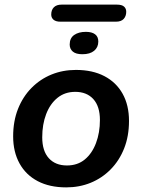

<svg xmlns="http://www.w3.org/2000/svg" viewBox="-20 -802 616 832"><path d="M267 10Q195 10 143.5 -17Q92 -44 64.5 -94Q37 -144 37 -211Q37 -277 58 -330Q79 -383 116.5 -421Q154 -459 203 -479Q252 -499 309 -499Q381 -499 432.5 -472Q484 -445 511.5 -395.5Q539 -346 539 -278Q539 -212 518 -159Q497 -106 459.5 -68Q422 -30 373 -10Q324 10 267 10ZM270 -85Q316 -85 347.5 -111Q379 -137 396 -182Q413 -227 413 -282Q413 -341 384.5 -372.5Q356 -404 306 -404Q261 -404 229 -378Q197 -352 180 -307.5Q163 -263 163 -207Q163 -148 191.5 -116.5Q220 -85 270 -85ZM242 -708Q222 -708 212 -716.5Q202 -725 202 -739Q202 -759 213.5 -770.5Q225 -782 247 -782H486Q508 -782 517.5 -773.5Q527 -765 527 -751Q527 -732 516 -720Q505 -708 482 -708ZM337 -567Q309 -567 295.5 -578.5Q282 -590 282 -609Q282 -637 301.5 -650.5Q321 -664 352 -664Q378 -664 392 -653.5Q406 -643 406 -622Q406 -597 388 -582Q370 -567 337 -567Z"/></svg>

Font: Nunito ExtraLight
Style: Italic
Weight: 200
Italic angle: -9°
Designer: Vernon Adams
Foundry: Vernon Adams
Version: Version 3.602